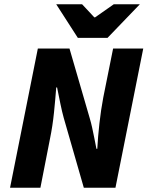

<svg xmlns="http://www.w3.org/2000/svg" viewBox="-20 -878 690 898"><path d="M27 0 157 -651H305L400 -324Q406 -304 411 -281Q416 -258 421 -233Q426 -208 431 -182H435Q438 -238 445 -301Q452 -364 463 -422L509 -651H650L520 0H372L278 -327Q270 -356 262.5 -392.5Q255 -429 247 -469H243Q239 -415 232.5 -351.5Q226 -288 214 -230L169 0ZM344 -701 243 -858H364L421 -797H425L512 -858H634L483 -701Z"/></svg>

Font: Source Sans 3 ExtraBold
Style: Italic
Weight: 800
Italic angle: -11°
Version: Version 3.052;hotconv 1.1.0;makeotfexe 2.6.0